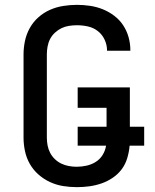

<svg xmlns="http://www.w3.org/2000/svg" viewBox="-20 -763 640 791"><path d="M297 8Q268 8 240 3.5Q212 -1 186 -13Q160 -25 138.5 -44Q117 -63 103 -87.5Q89 -112 83 -140Q77 -168 77 -196V-539Q77 -567 83 -595Q89 -623 103 -648Q117 -673 138.5 -692Q160 -711 186 -722.5Q212 -734 240.5 -738.5Q269 -743 297 -743Q324 -743 351 -739Q378 -735 403 -725Q428 -715 450 -698.5Q472 -682 487 -659.5Q502 -637 509.5 -610.5Q517 -584 517 -557Q517 -556 517 -555.5Q517 -555 517 -554H421Q421 -554 421 -554.5Q421 -555 421 -555Q421 -578 411 -599.5Q401 -621 383 -635Q365 -649 342.5 -654Q320 -659 297 -659Q281 -659 264.5 -656.5Q248 -654 233.5 -647Q219 -640 206.5 -628.5Q194 -617 186.5 -602.5Q179 -588 176 -571.5Q173 -555 173 -539V-196Q173 -180 176 -164Q179 -148 186.5 -133.5Q194 -119 206 -107.5Q218 -96 232.5 -89Q247 -82 263.5 -79Q280 -76 296 -76Q316 -76 336.5 -80.5Q357 -85 374.5 -96Q392 -107 403 -125Q414 -143 417 -163H300V-241H419V-319H300V-403H515V-241H574V-163H514Q512 -138 504.5 -112.5Q497 -87 482 -66.5Q467 -46 445 -31Q423 -16 398.5 -7.5Q374 1 348.5 4.5Q323 8 297 8Z"/></svg>

Font: Zed Mono Medium Extended
Style: Regular
Weight: 500
Width: 7
Monospace: yes
Designer: Belleve Invis
Foundry: Belleve Invis
Version: Version 1.0.0; ttfautohint (v1.8.4)